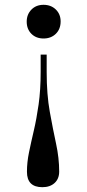

<svg xmlns="http://www.w3.org/2000/svg" viewBox="-20 -547 363 798"><path d="M174 -320V-248Q174 -154 187 -82Q200 -10 213 50Q226 110 226 166Q226 196 207 213.5Q188 231 156 231Q92 231 92 167Q92 128 100.5 86.5Q109 45 120.5 -4Q132 -53 140.5 -113Q149 -173 149 -249V-320ZM161 -527Q192 -527 212 -507.5Q232 -488 232 -458Q232 -426 212 -406.5Q192 -387 161 -387Q130 -387 110.5 -406.5Q91 -426 91 -457Q91 -487 110.5 -507Q130 -527 161 -527Z"/></svg>

Font: Display Regular
Style: Regular
Weight: 400
Designer: Latin by Veronika Burian and Jose Scaglione. Greek by Irene Vlachou. Cyrillic by Vera Evstafieva.
Foundry: TypeTogether
Version: Version 3.002